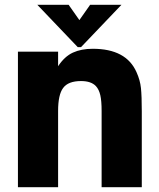

<svg xmlns="http://www.w3.org/2000/svg" viewBox="-20 -783 664 803"><path d="M55 0V-567H223V-506Q250 -547 285 -563Q320 -579 368 -579Q508 -579 551 -481Q566 -448 569.5 -414.5Q573 -381 573 -317V0H405V-319Q405 -361 399.5 -385Q394 -409 381 -423Q361 -444 319 -444Q265 -444 244 -415Q223 -387 223 -319V0ZM319 -586H305L136 -763H267L312 -699L357 -763H488Z"/></svg>

Font: Open Sauce One Black
Style: Regular
Weight: 900
Designer: Alfredo Marco Pradil
Foundry: Creative Sauce Fz LLC
Version: Version 1.477